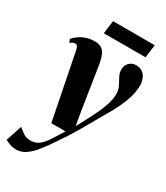

<svg xmlns="http://www.w3.org/2000/svg" viewBox="-252 -765 953 1102"><g transform="rotate(30 224.0 -214.0)"><path d="M58.5 -423.5Q55 -440 49.2 -446.8Q43.5 -453.5 36 -453.5Q27.5 -453.5 20.5 -449.8Q13.5 -446 4.5 -438.5L-5 -460.5Q9 -477 28.8 -490.5Q48.5 -504 73.2 -512Q98 -520 127 -520Q155.5 -520 172.5 -508.8Q189.5 -497.5 199 -475.2Q208.5 -453 214 -420.5Q218 -397 223.5 -360.8Q229 -324.5 235.5 -282.8Q242 -241 248.2 -200.8Q254.5 -160.5 259.5 -129L274.5 -43L328 -145Q343 -175 353.8 -200Q364.5 -225 371.5 -246.2Q378.5 -267.5 381.5 -286Q384.5 -304.5 384.5 -320.5Q384 -347 372.5 -369.8Q361 -392.5 349.8 -413.2Q338.5 -434 338.5 -456Q338.5 -484.5 356.5 -502.2Q374.5 -520 399.5 -520Q428 -520 445.2 -506.8Q462.5 -493.5 470.2 -472.5Q478 -451.5 478 -428Q478 -390.5 465.5 -349.5Q453 -308.5 431.8 -265.2Q410.5 -222 383.5 -177Q367 -149 353.2 -124.8Q339.5 -100.5 326.5 -77.5Q313.5 -54.5 298.8 -29.8Q284 -5 265.8 23.8Q247.5 52.5 223 88Q193 132.5 165 168Q137 203.5 108 223.8Q79 244 45 244Q21.5 244 5 238Q-11.5 232 -29.5 223.5L5.5 116.5Q16 125 37.5 141.5Q59 158 89.5 158Q125.5 158 149.5 137.5Q173.5 117 194 83.5Q214.5 50 239 12H145ZM159 -672.5H435.5L424 -586H147.5Z"/></g></svg>

Font: Merriweather 144pt ExtraBold
Style: Italic
Weight: 800
Italic angle: -7.8°
Version: Version 2.101